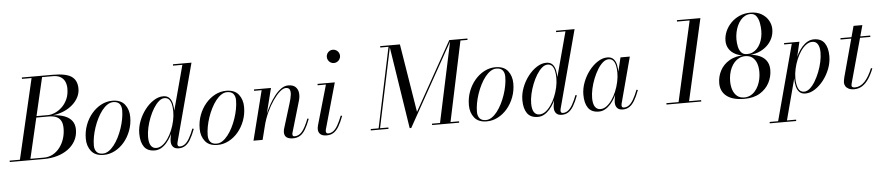

<svg xmlns="http://www.w3.org/2000/svg" viewBox="-96 -1121 7936 1732"><g transform="rotate(-5 3872.0 -255.0)"><path d="M-45 0V-12.5H48L217 -737.5H130V-750H410Q531 -750 580.5 -715Q630 -680 630 -605Q630 -564.5 611 -527.8Q592 -491 558 -461.2Q524 -431.5 478.8 -412.2Q433.5 -393 381.5 -386Q442.5 -383 486 -365.8Q529.5 -348.5 552.2 -317.5Q575 -286.5 575 -240Q575 -184 550.8 -139.5Q526.5 -95 483.8 -63.8Q441 -32.5 384.8 -16.2Q328.5 0 264.5 0ZM143 -12.5H264.5Q310 -12.5 346.8 -32.8Q383.5 -53 410 -87.8Q436.5 -122.5 450.8 -167Q465 -211.5 465 -260Q465 -304.5 449.8 -330.5Q434.5 -356.5 406.8 -367.5Q379 -378.5 341 -378.5H204.5L207.5 -391.5H335Q363.5 -391.5 397.2 -405.5Q431 -419.5 461.2 -447.5Q491.5 -475.5 511 -517.2Q530.5 -559 530.5 -615Q530.5 -650 518.2 -677.5Q506 -705 479.5 -721.2Q453 -737.5 410 -737.5H312Z M805 10Q729.5 10 693 -36Q656.5 -82 656.5 -149.5Q656.5 -215 678.2 -273Q700 -331 737.5 -375.2Q775 -419.5 823.2 -444.8Q871.5 -470 924.5 -470Q1000.5 -470 1036.8 -423.8Q1073 -377.5 1073 -310Q1073 -244.5 1051.2 -186.5Q1029.5 -128.5 992 -84.2Q954.5 -40 906.2 -15Q858 10 805 10ZM798 -2.5Q825.5 -2.5 851.2 -19.5Q877 -36.5 900.2 -66.2Q923.5 -96 942.8 -134Q962 -172 976.2 -214Q990.5 -256 998.2 -298Q1006 -340 1006 -377Q1006 -414 988 -435.5Q970 -457 931.5 -457Q904.5 -457 878.5 -440Q852.5 -423 829.2 -393.2Q806 -363.5 786.8 -325.5Q767.5 -287.5 753.2 -245.5Q739 -203.5 731.2 -161.8Q723.5 -120 723.5 -82.5Q723.5 -46 741.8 -24.2Q760 -2.5 798 -2.5Z M1485 10Q1450 10 1433.5 -9Q1417 -28 1417 -58Q1417 -62 1417.2 -69.5Q1417.5 -77 1419 -85L1432 -158.5L1461.5 -241.5L1465.5 -301.5L1582.5 -737.5H1498V-750H1666L1477.5 -43Q1475.5 -35 1475.5 -27Q1475.5 -19 1480 -12.5Q1484.5 -6 1496 -6Q1521 -6 1542 -21.5Q1563 -37 1582.5 -70.5Q1602 -104 1622.5 -157L1634.5 -153Q1613 -95.5 1591.5 -59.5Q1570 -23.5 1544.2 -6.8Q1518.5 10 1485 10ZM1268 10Q1202 10 1171.5 -33.2Q1141 -76.5 1141 -152.5Q1141 -210 1162.5 -266.2Q1184 -322.5 1219.5 -368.5Q1255 -414.5 1298.2 -442.2Q1341.5 -470 1384.5 -470Q1420.5 -470 1439.8 -450Q1459 -430 1466.5 -397.2Q1474 -364.5 1474 -325Q1474 -291 1467.2 -253Q1460.5 -215 1447.8 -177.5Q1435 -140 1416.5 -106.2Q1398 -72.5 1375 -46.2Q1352 -20 1325.2 -5Q1298.5 10 1268 10ZM1283.5 -11Q1312.5 -11 1339 -30.5Q1365.5 -50 1388.2 -82.8Q1411 -115.5 1428 -156.5Q1445 -197.5 1454.5 -240.8Q1464 -284 1464 -324Q1464 -361.5 1457.5 -390.5Q1451 -419.5 1436 -436Q1421 -452.5 1395 -452.5Q1369 -452.5 1343.5 -430.2Q1318 -408 1295.2 -371.2Q1272.5 -334.5 1255 -290Q1237.5 -245.5 1227.5 -200.2Q1217.5 -155 1217.5 -116Q1217.5 -63 1234.8 -37Q1252 -11 1283.5 -11Z M1836 10Q1760.5 10 1724 -36Q1687.5 -82 1687.5 -149.5Q1687.5 -215 1709.2 -273Q1731 -331 1768.5 -375.2Q1806 -419.5 1854.2 -444.8Q1902.5 -470 1955.5 -470Q2031.5 -470 2067.8 -423.8Q2104 -377.5 2104 -310Q2104 -244.5 2082.2 -186.5Q2060.5 -128.5 2023 -84.2Q1985.5 -40 1937.2 -15Q1889 10 1836 10ZM1829 -2.5Q1856.5 -2.5 1882.2 -19.5Q1908 -36.5 1931.2 -66.2Q1954.5 -96 1973.8 -134Q1993 -172 2007.2 -214Q2021.5 -256 2029.2 -298Q2037 -340 2037 -377Q2037 -414 2019 -435.5Q2001 -457 1962.5 -457Q1935.5 -457 1909.5 -440Q1883.5 -423 1860.2 -393.2Q1837 -363.5 1817.8 -325.5Q1798.5 -287.5 1784.2 -245.5Q1770 -203.5 1762.2 -161.8Q1754.5 -120 1754.5 -82.5Q1754.5 -46 1772.8 -24.2Q1791 -2.5 1829 -2.5Z M2520 10Q2481 10 2461.2 -5.2Q2441.5 -20.5 2441.5 -52.5Q2441.5 -63 2443.8 -72.5Q2446 -82 2448 -88.5L2515.5 -308Q2527.5 -346.5 2532.5 -378.2Q2537.5 -410 2529.2 -429Q2521 -448 2493.5 -448Q2469 -448 2438.2 -420.8Q2407.5 -393.5 2376.2 -348Q2345 -302.5 2319 -246.5Q2293 -190.5 2278 -133H2269Q2279 -172.5 2297.2 -218.2Q2315.5 -264 2339.8 -308.2Q2364 -352.5 2393 -389.2Q2422 -426 2453.2 -447.8Q2484.5 -469.5 2516.5 -469.5Q2560 -469.5 2582.2 -448.8Q2604.5 -428 2608.8 -393.8Q2613 -359.5 2600.5 -319.5L2519.5 -44Q2518 -39.5 2517.2 -34.8Q2516.5 -30 2516.5 -26Q2516.5 -18 2520.5 -12.5Q2524.5 -7 2535.5 -7Q2574.5 -7 2603.8 -42Q2633 -77 2664 -157L2675.5 -153Q2654 -95.5 2632.2 -59.5Q2610.5 -23.5 2583.8 -6.8Q2557 10 2520 10ZM2162 0 2275 -447.5H2206.5V-460H2360.5L2244.5 0Z M2824.5 10Q2785.5 10 2767 -7.2Q2748.5 -24.5 2748.5 -53Q2748.5 -60.5 2749.8 -68.8Q2751 -77 2753 -85L2857 -447.5H2782V-460H2938.5L2821 -43.5Q2820 -39.5 2819.5 -35.2Q2819 -31 2819 -27.5Q2819 -19 2823.5 -12.8Q2828 -6.5 2839 -6.5Q2864.5 -6.5 2885.5 -21.8Q2906.5 -37 2925.8 -70.2Q2945 -103.5 2966 -157L2978 -153Q2956.5 -95.5 2934.8 -59.5Q2913 -23.5 2887 -6.8Q2861 10 2824.5 10ZM2946 -634.5Q2929.5 -634.5 2916 -642.8Q2902.5 -651 2894.5 -664.8Q2886.5 -678.5 2886.5 -695Q2886.5 -711.5 2894.5 -725.2Q2902.5 -739 2916 -747Q2929.5 -755 2946 -755Q2962.5 -755 2976.2 -747Q2990 -739 2998.2 -725.2Q3006.5 -711.5 3006.5 -695Q3006.5 -678.5 2998.2 -664.8Q2990 -651 2976.2 -642.8Q2962.5 -634.5 2946 -634.5Z M3575.5 10 3457.5 -750H3553.5L3654 -130.5L4000.5 -750H4014L3589.5 10ZM3224.5 0V-12.5H3384.5V0ZM3293.5 0 3449 -737.5H3374.5V-750H3464.5L3306.5 0ZM3779.5 0V-12.5H4024.5V0ZM3849.5 0 4009.5 -750H4164.5V-737.5H4100.5L3944.5 0Z M4274 10Q4198.5 10 4162 -36Q4125.5 -82 4125.5 -149.5Q4125.5 -215 4147.2 -273Q4169 -331 4206.5 -375.2Q4244 -419.5 4292.2 -444.8Q4340.5 -470 4393.5 -470Q4469.5 -470 4505.8 -423.8Q4542 -377.5 4542 -310Q4542 -244.5 4520.2 -186.5Q4498.5 -128.5 4461 -84.2Q4423.5 -40 4375.2 -15Q4327 10 4274 10ZM4267 -2.5Q4294.5 -2.5 4320.2 -19.5Q4346 -36.5 4369.2 -66.2Q4392.5 -96 4411.8 -134Q4431 -172 4445.2 -214Q4459.5 -256 4467.2 -298Q4475 -340 4475 -377Q4475 -414 4457 -435.5Q4439 -457 4400.5 -457Q4373.5 -457 4347.5 -440Q4321.5 -423 4298.2 -393.2Q4275 -363.5 4255.8 -325.5Q4236.5 -287.5 4222.2 -245.5Q4208 -203.5 4200.2 -161.8Q4192.5 -120 4192.5 -82.5Q4192.5 -46 4210.8 -24.2Q4229 -2.5 4267 -2.5Z M4954 10Q4919 10 4902.5 -9Q4886 -28 4886 -58Q4886 -62 4886.2 -69.5Q4886.5 -77 4888 -85L4901 -158.5L4930.5 -241.5L4934.5 -301.5L5051.5 -737.5H4967V-750H5135L4946.5 -43Q4944.5 -35 4944.5 -27Q4944.5 -19 4949 -12.5Q4953.5 -6 4965 -6Q4990 -6 5011 -21.5Q5032 -37 5051.5 -70.5Q5071 -104 5091.5 -157L5103.5 -153Q5082 -95.5 5060.5 -59.5Q5039 -23.5 5013.2 -6.8Q4987.5 10 4954 10ZM4737 10Q4671 10 4640.5 -33.2Q4610 -76.5 4610 -152.5Q4610 -210 4631.5 -266.2Q4653 -322.5 4688.5 -368.5Q4724 -414.5 4767.2 -442.2Q4810.5 -470 4853.5 -470Q4889.5 -470 4908.8 -450Q4928 -430 4935.5 -397.2Q4943 -364.5 4943 -325Q4943 -291 4936.2 -253Q4929.5 -215 4916.8 -177.5Q4904 -140 4885.5 -106.2Q4867 -72.5 4844 -46.2Q4821 -20 4794.2 -5Q4767.5 10 4737 10ZM4752.5 -11Q4781.5 -11 4808 -30.5Q4834.5 -50 4857.2 -82.8Q4880 -115.5 4897 -156.5Q4914 -197.5 4923.5 -240.8Q4933 -284 4933 -324Q4933 -361.5 4926.5 -390.5Q4920 -419.5 4905 -436Q4890 -452.5 4864 -452.5Q4838 -452.5 4812.5 -430.2Q4787 -408 4764.2 -371.2Q4741.5 -334.5 4724 -290Q4706.5 -245.5 4696.5 -200.2Q4686.5 -155 4686.5 -116Q4686.5 -63 4703.8 -37Q4721 -11 4752.5 -11Z M5289 10Q5223 10 5192.8 -33.2Q5162.5 -76.5 5162.5 -152.5Q5162.5 -210 5184 -266.2Q5205.5 -322.5 5241 -368.5Q5276.5 -414.5 5319.8 -442.2Q5363 -470 5406 -470Q5442.5 -470 5462 -449.5Q5481.5 -429 5488.5 -396Q5495.5 -363 5495.5 -325Q5495.5 -291 5488.8 -253Q5482 -215 5469 -177.5Q5456 -140 5437.8 -106.2Q5419.5 -72.5 5396.2 -46.2Q5373 -20 5346.2 -5Q5319.5 10 5289 10ZM5305 -11Q5334 -11 5360.5 -30.5Q5387 -50 5409.8 -82.8Q5432.5 -115.5 5449.5 -156.5Q5466.5 -197.5 5476 -240.8Q5485.5 -284 5485.5 -324Q5485.5 -361.5 5479 -390.5Q5472.5 -419.5 5457.5 -436Q5442.5 -452.5 5416.5 -452.5Q5390.5 -452.5 5364.8 -430.5Q5339 -408.5 5316.5 -371.8Q5294 -335 5276.2 -290.5Q5258.5 -246 5248.5 -200.5Q5238.5 -155 5238.5 -116Q5238.5 -63 5256.5 -37Q5274.5 -11 5305 -11ZM5506.5 10Q5471.5 10 5455 -9Q5438.5 -28 5438.5 -58Q5438.5 -66.5 5439 -73.2Q5439.5 -80 5440.5 -85L5453.5 -158.5L5478 -234.5L5492 -321L5525.5 -460H5610L5499 -43Q5497 -35.5 5497 -27Q5497 -18.5 5501.8 -12.5Q5506.5 -6.5 5517.5 -6.5Q5542.5 -6.5 5563.5 -22Q5584.5 -37.5 5604 -70.8Q5623.5 -104 5644 -157L5656 -153Q5634.5 -95.5 5612.8 -59.5Q5591 -23.5 5565.5 -6.8Q5540 10 5506.5 10Z M6009.5 0 6176 -737.5H6061.5V-750H6274.5L6104.5 0ZM5902 0V-12.5H6216.5V0Z M6607 10Q6501.5 10 6447 -32.5Q6392.5 -75 6392.5 -150Q6392.5 -210 6420.5 -263.5Q6448.5 -317 6505 -350.2Q6561.5 -383.5 6647 -383.5Q6753 -383.5 6807.5 -344.2Q6862 -305 6862 -230Q6862 -170 6833.8 -115Q6805.5 -60 6749 -25Q6692.5 10 6607 10ZM6607 -2.5Q6636.5 -2.5 6661 -14.5Q6685.5 -26.5 6704.2 -47.8Q6723 -69 6736 -96.8Q6749 -124.5 6755.5 -156Q6762 -187.5 6762 -219.5Q6762 -264 6749.8 -298.5Q6737.5 -333 6712 -353Q6686.5 -373 6647 -373Q6617.5 -373 6593 -361.2Q6568.5 -349.5 6549.8 -329Q6531 -308.5 6518 -281.5Q6505 -254.5 6498.5 -223.2Q6492 -192 6492 -160Q6492 -116 6504.2 -80.5Q6516.5 -45 6542 -23.8Q6567.5 -2.5 6607 -2.5ZM6666.5 -379.5Q6606 -379.5 6565 -399.2Q6524 -419 6503 -452Q6482 -485 6482 -525Q6482 -570 6500.2 -612Q6518.5 -654 6551.5 -687.5Q6584.5 -721 6629.2 -740.5Q6674 -760 6727 -760Q6787.5 -760 6828.8 -735.2Q6870 -710.5 6891 -672.5Q6912 -634.5 6912 -594.5Q6912 -549.5 6893.8 -510.5Q6875.5 -471.5 6842.2 -442Q6809 -412.5 6764.2 -396Q6719.5 -379.5 6666.5 -379.5ZM6666.5 -390Q6693 -390 6715.8 -400.2Q6738.5 -410.5 6756.2 -429.2Q6774 -448 6786.5 -473Q6799 -498 6805.5 -528Q6812 -558 6812 -590Q6812 -624 6805.2 -660.5Q6798.5 -697 6780.2 -722.2Q6762 -747.5 6727 -747.5Q6700.5 -747.5 6677.8 -735.5Q6655 -723.5 6637.2 -702.2Q6619.5 -681 6607 -653.2Q6594.5 -625.5 6588 -594Q6581.5 -562.5 6581.5 -530.5Q6581.5 -496.5 6588.5 -464.2Q6595.5 -432 6613.8 -411Q6632 -390 6666.5 -390Z M6888.5 250 7075.5 -447.5H7006.5V-460H7145.5L7106 -290.5L7084.5 -213L7078.5 -166L6968.5 250ZM6815 250V237.5H7054.5V250ZM7149 -7.5Q7175 -7.5 7200.8 -29.5Q7226.5 -51.5 7249 -88.5Q7271.5 -125.5 7289.2 -170.2Q7307 -215 7317 -261.2Q7327 -307.5 7327 -347.5Q7327 -395.5 7310.2 -422.2Q7293.5 -449 7261 -449Q7232.5 -449 7205.5 -429.5Q7178.5 -410 7156 -377.2Q7133.5 -344.5 7116.5 -303.5Q7099.5 -262.5 7090 -219.2Q7080.5 -176 7080.5 -136Q7080.5 -80 7096 -43.8Q7111.5 -7.5 7149 -7.5ZM7160 10Q7123.5 10 7104.2 -10.5Q7085 -31 7077.5 -64.2Q7070 -97.5 7070 -135Q7070 -169 7077 -207Q7084 -245 7096.8 -282.5Q7109.5 -320 7127.8 -353.8Q7146 -387.5 7169.2 -413.8Q7192.5 -440 7219.5 -455Q7246.5 -470 7276.5 -470Q7342.5 -470 7373 -426.8Q7403.5 -383.5 7403.5 -307.5Q7403.5 -250 7382 -193.8Q7360.5 -137.5 7324.8 -91.5Q7289 -45.5 7246 -17.8Q7203 10 7160 10Z M7602 10Q7571 10 7551.5 0.2Q7532 -9.5 7522.8 -25.2Q7513.5 -41 7513.5 -58Q7513.5 -66 7516 -80.5Q7518.5 -95 7522.5 -110L7644.5 -560H7724.5L7584 -50Q7582.5 -45 7581 -38.2Q7579.5 -31.5 7579.5 -24.5Q7579.5 -6 7610.5 -6Q7634 -6 7656 -16.5Q7678 -27 7697.5 -47.5Q7717 -68 7734.8 -98Q7752.5 -128 7768 -166.5L7780 -163Q7758.5 -108 7732.2 -69.2Q7706 -30.5 7673.8 -10.2Q7641.5 10 7602 10ZM7517 -447.5V-460H7787V-447.5Z"/></g></svg>

Font: Bodoni Moda 18pt
Style: Italic
Weight: 400
Italic angle: -13°
Designer: Owen Earl
Foundry: indestructible type
Version: Version 2.005